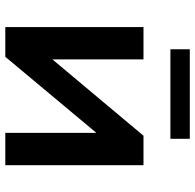

<svg xmlns="http://www.w3.org/2000/svg" viewBox="-26 -728 753 742"><g transform="rotate(90 351.0 -356.5)"><path d="M84 -534H209V-182L504 -534H618V0H493V-352L199 0H84ZM170 -713H516V-638H170Z"/></g></svg>

Font: mBank SemiBold
Style: Regular
Weight: 600
Designer: Julieta Ulanovsky
Foundry: Julieta Ulanovsky
Version: Version 7.200